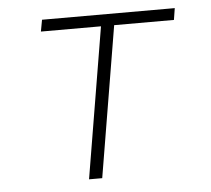

<svg xmlns="http://www.w3.org/2000/svg" viewBox="-44 -577 687 624"><g transform="rotate(-5 300.0 -265.0)"><path d="M222 0 304 -492H108L115 -530H548L542 -492H347L265 0Z"/></g></svg>

Font: Iosevka Curly XLtExObl
Style: Regular
Weight: 200
Width: 7
Italic angle: -9°
Monospace: yes
Designer: Belleve Invis
Foundry: Belleve Invis
Version: Version 11.0.1; ttfautohint (v1.8.3)